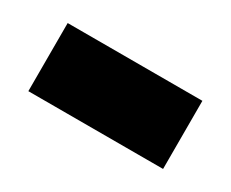

<svg xmlns="http://www.w3.org/2000/svg" viewBox="-40 -434 399 332"><g transform="rotate(30 159.5 -268.0)"><path d="M25 -200V-336H294V-200Z"/></g></svg>

Font: Noto Sans Symbols ExtraBold
Style: Regular
Weight: 800
Version: Version 2.002